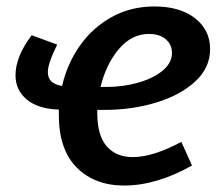

<svg xmlns="http://www.w3.org/2000/svg" viewBox="-20 -563 680 594"><path d="M281 -223V-212Q281 -144 310 -110.5Q339 -77 391 -77Q453 -77 541 -124L574 -51Q464 11 364 11Q273 11 217.5 -44.5Q162 -100 162 -208V-224Q98 -226 63 -255Q28 -284 28 -330Q28 -388 78 -454L157 -425Q128 -367 128 -340Q128 -322 138.5 -311.5Q149 -301 172 -297Q188 -366 227 -421.5Q266 -477 325 -510Q384 -543 458 -543Q537 -543 583.5 -506.5Q630 -470 630 -411Q630 -353 583.5 -310.5Q537 -268 462.5 -245.5Q388 -223 304 -223ZM291 -294H309Q360 -294 406.5 -307Q453 -320 482.5 -344Q512 -368 512 -399Q512 -425 493 -441.5Q474 -458 441 -458Q387 -458 347.5 -411Q308 -364 291 -294Z"/></svg>

Font: Bitter Pro SemiBold
Style: Italic
Weight: 600
Italic angle: -9°
Designer: Sol Matas, and Bitter project Authors
Foundry: Sol Matas
Version: Version 1.010